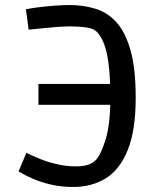

<svg xmlns="http://www.w3.org/2000/svg" viewBox="-20 -730 628 764"><path d="M437 -313H133V-396H437ZM272 14Q223 14 183 4.5Q143 -5 114 -17.5Q85 -30 69.5 -39Q54 -48 54 -48L85 -122Q85 -122 101.5 -114Q118 -106 146 -95Q174 -84 210 -76Q246 -68 282 -68Q308 -68 327.5 -73.5Q347 -79 360 -92Q380 -111 399.5 -172.5Q419 -234 419 -338Q419 -420 412.5 -472Q406 -524 394.5 -554Q383 -584 369 -599Q357 -615 328 -620Q299 -625 251 -625Q239 -625 216.5 -623.5Q194 -622 169.5 -619.5Q145 -617 124 -615Q103 -613 94 -612L83 -693Q101 -697 132.5 -701Q164 -705 198.5 -707.5Q233 -710 256 -710Q312 -710 360.5 -695Q409 -680 444.5 -640Q480 -600 500 -527.5Q520 -455 520 -341Q520 -212 488.5 -133.5Q457 -55 401 -20.5Q345 14 272 14Z"/></svg>

Font: Ruda Medium
Style: Regular
Weight: 500
Version: Version 2.001